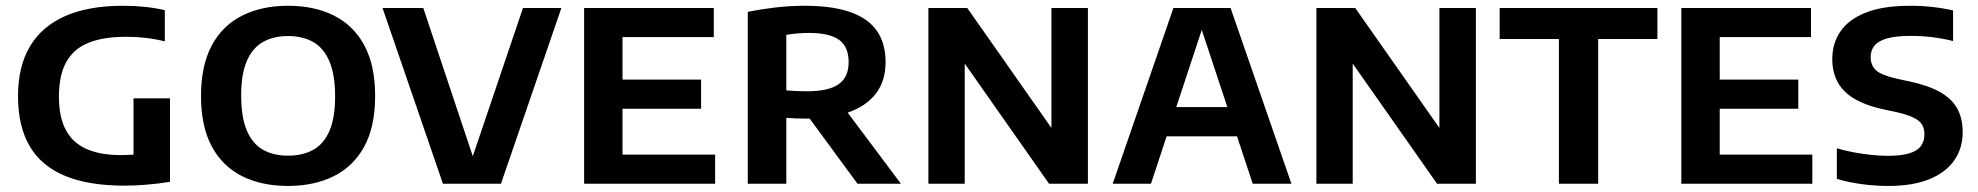

<svg xmlns="http://www.w3.org/2000/svg" viewBox="-20 -622 6696 650"><path d="M401 6.5Q281 6.5 201 -26.2Q121 -59 81 -126.2Q41 -193.5 41 -296Q41 -398 82 -466Q123 -534 202 -568.2Q281 -602.5 395.5 -602.5Q433.5 -602.5 470 -598.8Q506.5 -595 538 -587.5V-482Q505.5 -490 473 -493.8Q440.5 -497.5 407 -497.5Q330 -497.5 279.8 -477.2Q229.5 -457 204.5 -412.2Q179.5 -367.5 179.5 -295Q179.5 -226 202.8 -182.2Q226 -138.5 272.5 -117.8Q319 -97 388.5 -97Q413.5 -97 440 -99Q466.5 -101 488 -104.5L432 -57.5V-289H555.5V-6.5Q516 0 476.8 3.2Q437.5 6.5 401 6.5Z M955 7.5Q866 7.5 799.8 -25.5Q733.5 -58.5 697 -126.2Q660.5 -194 660.5 -297Q660.5 -400.5 697 -468.2Q733.5 -536 800 -569.2Q866.5 -602.5 955 -602.5Q1044.5 -602.5 1110.8 -569.2Q1177 -536 1213.5 -468.2Q1250 -400.5 1250 -297Q1250 -194 1213.5 -126.5Q1177 -59 1110.5 -25.8Q1044 7.5 955 7.5ZM955 -95Q1005 -95 1040.8 -115Q1076.5 -135 1095.5 -179.2Q1114.5 -223.5 1114.5 -295Q1114.5 -369 1095.2 -414.2Q1076 -459.5 1040.2 -479.8Q1004.5 -500 955 -500Q906 -500 870.5 -480Q835 -460 815.8 -416Q796.5 -372 796.5 -300Q796.5 -225.5 815.5 -180.5Q834.5 -135.5 870 -115.2Q905.5 -95 955 -95Z M1479.5 0 1275 -595H1413L1595 -50H1566L1750.5 -595H1880.5L1676 0Z M1957.5 0V-595H2396.5V-496.5H2087.5V-98.5H2401V0ZM2036.5 -254V-352.5H2353.5V-254Z M2511.5 0V-582Q2553.5 -590.5 2603.5 -596.5Q2653.5 -602.5 2706 -602.5Q2842 -602.5 2910 -555.5Q2978 -508.5 2978 -411.5Q2978 -348.5 2945.8 -306Q2913.5 -263.5 2853.5 -242Q2793.5 -220.5 2711 -220.5Q2693 -220.5 2676 -221Q2659 -221.5 2642 -223V0ZM2883 0 2681 -275H2824L3030 0ZM2711.5 -313Q2785.5 -313 2819.2 -337Q2853 -361 2853 -411.5Q2853 -464 2820.5 -487.2Q2788 -510.5 2718.5 -510.5Q2697 -510.5 2678.5 -508.8Q2660 -507 2642 -504V-316Q2662 -314.5 2676.5 -313.8Q2691 -313 2711.5 -313Z M3123 0V-595H3254.5L3560.5 -159H3539.5V-595H3663V0H3531.5L3225.5 -436H3246V0Z M3747 0 3952.5 -595H4146L4352 0H4221L4041.5 -542H4055.5L3876.5 0ZM3886.5 -160.5 3915 -259.5H4183L4211.5 -160.5Z M4436.5 0V-595H4568L4874 -159H4853V-595H4976.5V0H4845L4539 -436H4559.5V0Z M5257.5 0V-490H5057V-595H5591V-490H5390.5V0Z M5672 0V-595H6111V-496.5H5802V-98.5H6115.5V0ZM5751 -254V-352.5H6068V-254Z M6372.5 7.5Q6327 7.5 6281.5 1.2Q6236 -5 6198.5 -16.5V-120Q6227 -111.5 6257.2 -106Q6287.5 -100.5 6317 -97.5Q6346.5 -94.5 6371.5 -94.5Q6417 -94.5 6444.2 -103Q6471.5 -111.5 6483.2 -127.8Q6495 -144 6495 -167Q6495 -186.5 6486.8 -200.2Q6478.5 -214 6457.2 -224.2Q6436 -234.5 6397.5 -243L6357.5 -251.5Q6267 -271 6225 -312.5Q6183 -354 6183 -422Q6183 -475 6210.8 -515.8Q6238.5 -556.5 6296.8 -579.5Q6355 -602.5 6447 -602.5Q6485.5 -602.5 6523.5 -598.2Q6561.5 -594 6592 -586.5V-483Q6558.5 -491.5 6522.5 -496Q6486.5 -500.5 6450 -500.5Q6397.5 -500.5 6367.8 -491.8Q6338 -483 6325.5 -467Q6313 -451 6313 -429.5Q6313 -400.5 6331 -384Q6349 -367.5 6404 -355L6443.5 -346.5Q6507 -333 6547 -310.8Q6587 -288.5 6605.8 -255Q6624.5 -221.5 6624.5 -174.5Q6624.5 -120.5 6596.2 -79.5Q6568 -38.5 6512 -15.5Q6456 7.5 6372.5 7.5Z"/></svg>

Font: Encode Sans SC SemiBold
Style: Regular
Weight: 600
Version: Version 3.002